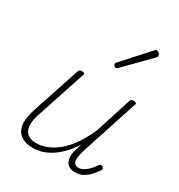

<svg xmlns="http://www.w3.org/2000/svg" viewBox="-197 -970 1042 1118"><g transform="rotate(30 323.5 -411.0)"><path d="M188 16Q143 16 111.5 -3.5Q80 -23 71.5 -65Q63 -107 84 -173L192 -500Q195 -508 200 -511.5Q205 -515 216 -515Q224 -515 229.5 -511Q235 -507 231 -499L120 -163Q106 -119 108.5 -86.5Q111 -54 132 -36Q153 -18 192 -18Q223 -18 256.5 -30Q290 -42 325.5 -68.5Q361 -95 395 -141.5Q429 -188 461 -257L539 -501Q542 -510 546.5 -513Q551 -516 562 -516Q571 -516 576.5 -512.5Q582 -509 579 -501L452 -112Q443 -79 442 -57.5Q441 -36 451 -26.5Q461 -17 477 -17Q494 -17 511.5 -27.5Q529 -38 544.5 -54.5Q560 -71 570 -87Q574 -93 579.5 -96Q585 -99 593 -95Q601 -90 602.5 -84Q604 -78 599 -71Q587 -51 568 -30.5Q549 -10 525.5 3Q502 16 472 16Q452 16 437.5 9.5Q423 3 414 -10.5Q405 -24 403.5 -46Q402 -68 410 -98L425 -144Q395 -96 362.5 -64.5Q330 -33 298.5 -15Q267 3 238.5 9.5Q210 16 188 16ZM374 -629Q370 -629 363.5 -635Q357 -641 357 -646Q357 -649 358 -652Q359 -655 363 -659L517 -829Q521 -834 524.5 -836Q528 -838 532 -838Q537 -838 542.5 -834Q548 -830 551.5 -824.5Q555 -819 555 -814Q555 -811 554 -808Q553 -805 549 -801L387 -636Q380 -629 374 -629Z"/></g></svg>

Font: Playwrite CO Thin
Style: Regular
Weight: 250
Version: Version 1.002